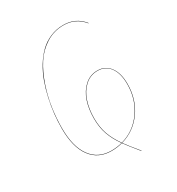

<svg xmlns="http://www.w3.org/2000/svg" viewBox="-184 -805 926 1006"><g transform="rotate(-30 278.5 -301.5)"><path d="M488.8 -254.9Q488.8 -161.6 439.5 -92.5Q390.1 -23.4 309.6 -0.5Q329.6 27.8 377 85L376 86.9Q324.2 23.4 307.6 0Q276.4 8.8 241.2 8.8Q161.6 8.8 117.4 -51Q73.2 -110.8 73.2 -223.1Q73.2 -265.6 77.9 -309.8Q82.5 -354 92.8 -400.1Q103 -446.3 118.2 -488Q133.3 -529.8 156 -566.9Q178.7 -604 206.5 -631.1Q234.4 -658.2 271.5 -674.1Q308.6 -689.9 351.1 -689.9Q424.8 -689.9 471.2 -632.8L470.2 -630.9Q423.8 -688 351.1 -688Q292.5 -688 244.6 -657.7Q196.8 -627.4 166 -579.6Q135.3 -531.7 114 -469.2Q92.8 -406.7 84 -345Q75.2 -283.2 75.2 -223.1Q75.2 -111.8 118.9 -52.5Q162.6 6.8 241.2 6.8Q274.9 6.8 306.6 -1.5Q275.4 -45.4 260.3 -87.9Q245.1 -130.4 245.1 -185.1Q245.1 -241.7 260.7 -288.3Q276.4 -335 309.1 -364.5Q341.8 -394 386.2 -394Q433.6 -394 461.2 -356.9Q488.8 -319.8 488.8 -254.9ZM308.6 -2Q388.7 -24.4 437.7 -93.5Q486.8 -162.6 486.8 -254.9Q486.8 -319.3 460 -355.7Q433.1 -392.1 386.2 -392.1Q342.3 -392.1 310.1 -362.8Q277.8 -333.5 262.5 -287.1Q247.1 -240.7 247.1 -185.1Q247.1 -130.9 262.2 -88.4Q277.3 -45.9 308.6 -2Z"/></g></svg>

Font: Fira Sans Compressed Two
Style: Italic
Weight: 100
Width: 3
Italic angle: -8°
Designer: Carrois Corporate & Edenspiekermann AG
Foundry: Carrois Corporate GbR & Edenspiekermann AG
Version: Version 4.203;PS 004.203;hotconv 1.0.88;makeotf.lib2.5.64775